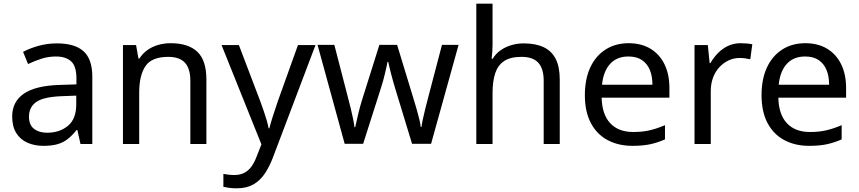

<svg xmlns="http://www.w3.org/2000/svg" viewBox="-20 -780 4654 1040"><path d="M288 -545Q386 -545 433 -502Q480 -459 480 -365V0H416L399 -76H395Q372 -47 347.5 -27.5Q323 -8 291.5 1Q260 10 215 10Q167 10 128.5 -7Q90 -24 68 -59.5Q46 -95 46 -149Q46 -229 109 -272.5Q172 -316 303 -320L394 -323V-355Q394 -422 365 -448Q336 -474 283 -474Q241 -474 203 -461.5Q165 -449 132 -433L105 -499Q140 -518 188 -531.5Q236 -545 288 -545ZM314 -259Q214 -255 175.5 -227Q137 -199 137 -148Q137 -103 164.5 -82Q192 -61 235 -61Q303 -61 348 -98.5Q393 -136 393 -214V-262Z M904 -546Q1000 -546 1049 -499.5Q1098 -453 1098 -349V0H1011V-343Q1011 -408 982 -440Q953 -472 891 -472Q802 -472 768 -422Q734 -372 734 -278V0H646V-536H717L730 -463H735Q753 -491 779.5 -509.5Q806 -528 838 -537Q870 -546 904 -546Z M1180 -536H1274L1390 -231Q1400 -204 1408.5 -179Q1417 -154 1424 -130.5Q1431 -107 1435 -85H1439Q1445 -110 1458 -150.5Q1471 -191 1485 -232L1594 -536H1689L1458 74Q1439 124 1413.5 161.5Q1388 199 1351.5 219.5Q1315 240 1263 240Q1239 240 1221 237.5Q1203 235 1190 232V162Q1201 164 1216.5 166Q1232 168 1249 168Q1280 168 1302.5 156.5Q1325 145 1341 123.5Q1357 102 1368 73L1396 2Z M2120 -303Q2114 -324 2108 -344.5Q2102 -365 2097.5 -383.5Q2093 -402 2089 -418Q2085 -434 2083 -445H2079Q2077 -434 2073.5 -418Q2070 -402 2065.5 -383Q2061 -364 2055.5 -343.5Q2050 -323 2043 -302L1947 -1H1847L1700 -537H1791L1865 -251Q1873 -222 1880 -192.5Q1887 -163 1892.5 -136.5Q1898 -110 1900 -91H1904Q1907 -103 1911 -121Q1915 -139 1919.5 -159Q1924 -179 1929.5 -199Q1935 -219 1940 -235L2035 -537H2131L2223 -235Q2230 -212 2237.5 -186Q2245 -160 2251 -135.5Q2257 -111 2259 -92H2263Q2265 -109 2270.5 -134.5Q2276 -160 2283.5 -190.5Q2291 -221 2299 -251L2374 -537H2464L2315 -1H2212Z M2648 -537Q2648 -518 2646.5 -498Q2645 -478 2643 -462H2649Q2666 -490 2692 -508Q2718 -526 2750 -535.5Q2782 -545 2816 -545Q2881 -545 2924.5 -524.5Q2968 -504 2990 -461Q3012 -418 3012 -349V0H2925V-343Q2925 -408 2896 -440Q2867 -472 2805 -472Q2745 -472 2711 -449.5Q2677 -427 2662.5 -383.5Q2648 -340 2648 -277V0H2560V-760H2648Z M3385 -546Q3454 -546 3503.5 -516Q3553 -486 3579.5 -431.5Q3606 -377 3606 -304V-251H3239Q3241 -160 3285.5 -112.5Q3330 -65 3410 -65Q3461 -65 3500.5 -74.5Q3540 -84 3582 -102V-25Q3541 -7 3501 1.5Q3461 10 3406 10Q3330 10 3271.5 -21Q3213 -52 3180.5 -113.5Q3148 -175 3148 -264Q3148 -352 3177.5 -415Q3207 -478 3260.5 -512Q3314 -546 3385 -546ZM3384 -474Q3321 -474 3284.5 -433.5Q3248 -393 3241 -321H3514Q3514 -367 3500 -401Q3486 -435 3457.5 -454.5Q3429 -474 3384 -474Z M3992 -546Q4007 -546 4024.5 -544.5Q4042 -543 4055 -540L4044 -459Q4031 -462 4015.5 -464Q4000 -466 3986 -466Q3955 -466 3927 -453Q3899 -440 3877 -416.5Q3855 -393 3842.5 -360Q3830 -327 3830 -286V0H3742V-536H3814L3824 -438H3828Q3845 -468 3869 -492.5Q3893 -517 3924 -531.5Q3955 -546 3992 -546Z M4342 -546Q4411 -546 4460.5 -516Q4510 -486 4536.5 -431.5Q4563 -377 4563 -304V-251H4196Q4198 -160 4242.5 -112.5Q4287 -65 4367 -65Q4418 -65 4457.5 -74.5Q4497 -84 4539 -102V-25Q4498 -7 4458 1.5Q4418 10 4363 10Q4287 10 4228.5 -21Q4170 -52 4137.5 -113.5Q4105 -175 4105 -264Q4105 -352 4134.5 -415Q4164 -478 4217.5 -512Q4271 -546 4342 -546ZM4341 -474Q4278 -474 4241.5 -433.5Q4205 -393 4198 -321H4471Q4471 -367 4457 -401Q4443 -435 4414.5 -454.5Q4386 -474 4341 -474Z"/></svg>

Font: ltelugu85
Style: Book
Weight: 400
Designer: Jelle Bosma - Monotype Design Team
Foundry: Monotype Imaging Inc.
Version: Version 2.003